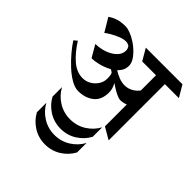

<svg xmlns="http://www.w3.org/2000/svg" viewBox="-262 -851 1399 1399"><g transform="rotate(45 437.5 -151.0)"><path d="M630.4 75.7Q600.6 131.3 545.7 165.8Q490.7 200.2 423.3 200.2Q356 200.2 301 165.8Q246.1 131.3 216.3 75.7V-22Q246.1 33.7 301 68.1Q356 102.5 423.3 102.5Q490.7 102.5 545.7 68.1Q600.6 33.7 630.4 -22ZM630.4 236.8Q600.6 292.5 545.7 326.9Q490.7 361.3 423.3 361.3Q356 361.3 301 326.9Q246.1 292.5 216.3 236.8V139.2Q246.1 194.8 301 229.2Q356 263.7 423.3 263.7Q490.7 263.7 545.7 229.2Q600.6 194.8 630.4 139.2ZM644 -657.2 696.3 -567.4H497.1L444.8 -657.2ZM822.3 -657.2 875 -567.4H672.4L619.6 -657.2ZM639.6 -41V-657.2H731V12.2ZM154.8 -519 92.8 -623Q120.6 -642.6 153.1 -652.8Q185.5 -663.1 230.5 -663.1Q251.5 -663.1 280.8 -652.1Q310.1 -641.1 341.1 -621.3Q372.1 -601.6 397.9 -575.7Q422.4 -551.8 437.3 -526.4Q452.1 -501 452.1 -477.1Q452.1 -437.5 427.2 -408.4Q402.3 -379.4 364.5 -360.4Q326.7 -341.3 287.6 -332Q248.5 -322.8 219.7 -322.8L165.5 -416Q197.3 -416 230.7 -424.3Q264.2 -432.6 293 -448.5Q321.8 -464.4 339.8 -487.3Q357.9 -510.3 358.4 -539.6Q358.4 -552.2 353.8 -562.5Q349.1 -572.8 346.7 -575.2Q343.8 -578.6 332.8 -583Q321.8 -587.4 310.5 -587.4Q286.6 -587.4 256.1 -575.4Q225.6 -563.5 198 -547.6Q170.4 -531.7 154.8 -519ZM326.2 -389.6 360.4 -423.8Q389.6 -407.7 418.7 -377Q447.8 -346.2 467.3 -309.1Q486.8 -272 486.8 -237.3Q486.8 -159.7 439 -122.1Q391.1 -84.5 319.8 -84.5Q284.7 -84.5 243.9 -108.2Q203.1 -131.8 163.3 -168.7Q123.5 -205.6 89.4 -246.3Q55.2 -287.1 33.2 -321.3L58.6 -342.8Q109.4 -263.2 162.8 -218.5Q216.3 -173.8 275.4 -173.8Q309.6 -173.8 339.4 -190.9Q369.1 -208 387.7 -236.6Q406.2 -265.1 406.2 -298.8Q406.2 -343.8 396.5 -353Q387.7 -361.8 326.2 -389.6ZM350.6 -402.3 370.6 -424.8Q384.8 -412.6 410.2 -395.5Q435.5 -378.4 467 -365.7Q498.5 -353 529.8 -353Q567.4 -353 601.6 -375Q635.7 -397 651.4 -430.7L681.2 -407.2V-296.4Q666.5 -276.9 638.4 -265.9Q610.4 -254.9 582 -254.9Q567.4 -254.9 543 -266.6Q518.6 -278.3 489.7 -296.6Q460.9 -314.9 432.9 -335.2Q404.8 -355.5 382.8 -373.5Q360.8 -391.6 350.6 -402.3Z"/></g></svg>

Font: Annapurna SIL
Style: Bold
Weight: 700
Designer: Peter Martin, Annie Olsen
Foundry: SIL International
Version: Version 2.000